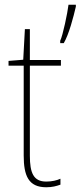

<svg xmlns="http://www.w3.org/2000/svg" viewBox="-20 -780 340 810"><path d="M300 -752V-760H269C265 -726 245 -630 234 -608V-598H249C271 -635 290 -709 300 -752ZM175 -14C121 -14 106 -51 106 -123V-503H237V-527H106V-657H85L78 -528L16 -523V-503H80V-124C80 -39 100 10 175 10C201 10 218 5 235 -1V-26C220 -19 199 -14 175 -14Z"/></svg>

Font: Noto Sans Oriya Cond Thin
Style: Regular
Weight: 100
Width: 3
Designer: Amélie Bonet and Sol Matas
Foundry: Google LLC
Version: Version 2.006